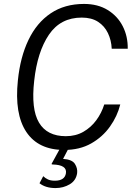

<svg xmlns="http://www.w3.org/2000/svg" viewBox="-20 -753 695 977"><path d="M307 10Q175 10 114 -81.5Q53 -173 71 -344Q83 -462.5 125 -550Q167 -637.5 238 -685.2Q309 -733 407.5 -733Q478 -733 528.2 -702Q578.5 -671 604.8 -619.2Q631 -567.5 630 -505H548.5Q546.5 -548.5 529.2 -584.5Q512 -620.5 479 -642Q446 -663.5 396 -663.5Q288 -663.5 229 -576.5Q170 -489.5 154 -342Q137.5 -198 178.5 -129Q219.5 -60 315 -60Q365 -60 404 -82.2Q443 -104.5 470 -141.2Q497 -178 510.5 -221.5H592Q577 -161.5 539.5 -108.8Q502 -56 443.8 -23Q385.5 10 307 10ZM262.5 204Q212 204 181 179.5L200 143.5Q210 153.5 223.8 160Q237.5 166.5 259 166.5Q309.5 166.5 315.5 128.5Q322 86 248.5 84Q239.5 84 244 78L289.5 -5H332.5L301 55.5Q347 58.5 361.2 81Q375.5 103.5 372.5 128Q367 165.5 334.8 184.8Q302.5 204 262.5 204Z"/></svg>

Font: Public Sans Light
Style: Italic
Weight: 300
Italic angle: -8°
Designer: The Public Sans project authors (U.S. Web Design System). Libre Franklin designed by Pablo Impallari and Rodrigo Fuenzal
Version: Version 1.007; ttfautohint (v1.8.1) -l 8 -r 50 -G 200 -x 14 